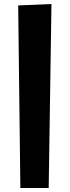

<svg xmlns="http://www.w3.org/2000/svg" viewBox="-20 -859 345 953"><path d="M235.4 -838.9 221.7 74.2H81.1L70.3 -832Z"/></svg>

Font: Fontdiner Swanky
Style: Regular
Weight: 400
Designer: Font Diner, Inc
Foundry: Font Diner, Inc
Version: Version 1.000